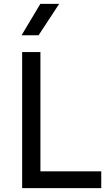

<svg xmlns="http://www.w3.org/2000/svg" viewBox="-20 -968 578 988"><path d="M94 0V-700H188V-86.5H501V0ZM91 -786.5 187.5 -948H284.5L178.5 -786.5Z"/></svg>

Font: Geologica Thin Roman Light
Style: Regular
Weight: 300
Version: Version 1.010;gftools[0.9.28]